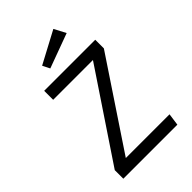

<svg xmlns="http://www.w3.org/2000/svg" viewBox="-267 -1039 1148 1148"><g transform="rotate(-45 307.5 -464.5)"><path d="M171.3 -76.9H541L530.3 0H73.3V-72.3L446.7 -630.3H110.3V-706.2H542.1V-633.3ZM410.8 -929.2 449.7 -855.4 230.8 -774.9 207.7 -821Z"/></g></svg>

Font: FiraCode Nerd Font
Style: Regular
Weight: 400
Designer: Carrois Corporate, Edenspiekermann AG, Nikita Prokopov
Foundry: Carrois Corporate, Edenspiekermann AG, Nikita Prokopov
Version: Version 6.002;Nerd Fonts 2.1.0